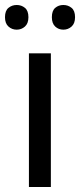

<svg xmlns="http://www.w3.org/2000/svg" viewBox="-31 -750 321 770"><path d="M173 0H85V-536H173ZM-11 -681Q-11 -707 3 -718.5Q17 -730 36 -730Q55 -730 69 -718.5Q83 -707 83 -681Q83 -656 69 -643.5Q55 -631 36 -631Q17 -631 3 -643.5Q-11 -656 -11 -681ZM177 -681Q177 -707 190.5 -718.5Q204 -730 223 -730Q242 -730 256 -718.5Q270 -707 270 -681Q270 -656 256 -643.5Q242 -631 223 -631Q204 -631 190.5 -643.5Q177 -656 177 -681Z"/></svg>

Font: Noto Sans Khudawadi
Style: Regular
Weight: 400
Designer: Monotype Design Team
Foundry: Monotype Imaging Inc.
Version: Version 2.003; ttfautohint (v1.8.4.7-5d5b)